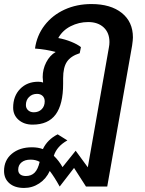

<svg xmlns="http://www.w3.org/2000/svg" viewBox="-78 -606 717 949"><path d="M579 -421Q579 -409 575 -381L452 316H347L288 224L217 316Q191 269 168 239Q150 278 116 300.5Q82 323 41 323Q-5 323 -31.5 300Q-58 277 -58 239Q-58 186 -19.5 154Q19 122 80 122Q110 122 134 131Q156 84 207 58L255 88Q203 117 188 164Q213 188 231 220L296 139L356 221L460 -370Q463 -385 463 -398Q463 -444 434.5 -470.5Q406 -497 358 -497Q312 -497 271.5 -476.5Q231 -456 210 -418Q243 -412 274 -399.5Q305 -387 322 -373L316 -343Q272 -329 253 -301Q234 -273 234 -219V-192Q234 -90 197 -40Q160 10 83 10Q41 10 14 -13.5Q-13 -37 -13 -74Q-13 -131 21.5 -166.5Q56 -202 111 -202Q126 -202 135 -198Q133 -218 133 -225Q133 -264 150.5 -298Q168 -332 197 -349Q150 -362 95 -366Q104 -431 142.5 -481Q181 -531 241 -558.5Q301 -586 374 -586Q469 -586 524 -542Q579 -498 579 -421ZM143 -105Q143 -122 132.5 -132Q122 -142 105 -142Q81 -142 65.5 -126.5Q50 -111 50 -87Q50 -71 61 -61Q72 -51 89 -51Q113 -51 128 -66Q143 -81 143 -105ZM118 194Q99 183 73 183Q45 183 28.5 196.5Q12 210 12 233Q12 248 22 256Q32 264 50 264Q77 264 93.5 247Q110 230 118 194Z"/></svg>

Font: Sarabun SemiBold
Style: Italic
Weight: 600
Italic angle: -10°
Designer: Suppakit Chalermlarp | Katatrad Co.,Ltd.
Foundry: Cadson Demak Co.,Ltd.
Version: Version 1.000; ttfautohint (v1.6)